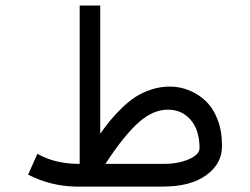

<svg xmlns="http://www.w3.org/2000/svg" viewBox="-20 -687 920 707"><path d="M581.5 -83.5Q636.7 -83.5 675.8 -100.8Q714.8 -118.2 714.8 -141.6Q714.8 -207 682.6 -245.1Q650.4 -283.2 598.1 -283.2Q545.9 -283.2 495.1 -240.2Q437.5 -190.4 368.2 -83.5ZM273.4 -83.5V-666.5H349.1V-194.8Q369.1 -222.7 386.5 -243.9Q403.8 -265.1 429.4 -290Q455.1 -314.9 480 -330.8Q504.9 -346.7 537.4 -357.4Q569.8 -368.2 606 -368.2Q642.1 -368.2 676.8 -354.2Q711.4 -340.3 738.5 -314Q765.6 -287.6 781.5 -246.1Q797.4 -204.6 797.4 -153.3V-149.9Q798.3 -85 740.2 -42.5Q682.1 0 581.1 0H256.8Q165.5 -2 83.5 -43.9L117.7 -120.6Q179.7 -85 265.6 -83.5Z"/></svg>

Font: GanjNamehSans
Style: Regular
Weight: 400
Designer: Mohammad Saleh Souzanchi
Foundry: http://font-store.ir
Version: Version:0.0.4;RFB:1.2.5;Building:2016-12-11 09:43:53.670092